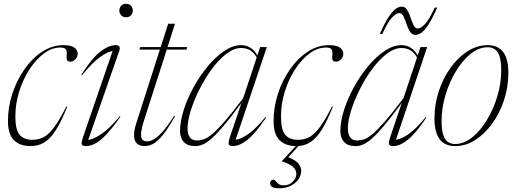

<svg xmlns="http://www.w3.org/2000/svg" viewBox="-20 -760 2725 1012"><path d="M298 -509.5Q253.5 -509.5 211.2 -478Q169 -446.5 135 -394Q101 -341.5 81 -277Q61 -212.5 61 -147Q61 -75 83.8 -49Q106.5 -23 151 -23Q182 -23 208.8 -36.5Q235.5 -50 264.2 -87.8Q293 -125.5 330 -199L334.5 -197.5Q300.5 -112.5 270.2 -67.8Q240 -23 209 -6.5Q178 10 140.5 10Q86 10 54 -20.8Q22 -51.5 22 -123Q22 -195 45 -265.8Q68 -336.5 108.5 -394.5Q149 -452.5 201.8 -487.2Q254.5 -522 314 -522Q355 -522 372.2 -508.8Q389.5 -495.5 389.5 -476.5Q389.5 -459 377.2 -447Q365 -435 351.5 -435Q337.5 -435 333.5 -442.8Q329.5 -450.5 331.5 -470.5Q334 -491 327 -500.2Q320 -509.5 298 -509.5Z M609 -704.5Q609 -718.5 618.2 -729.2Q627.5 -740 644.5 -740Q661.5 -740 670.8 -729.2Q680 -718.5 680 -704.5Q680 -690.5 670.8 -679.8Q661.5 -669 644.5 -669Q627.5 -669 618.2 -679.8Q609 -690.5 609 -704.5ZM417.5 -37 573.5 -491Q548 -488 507.8 -459.5Q467.5 -431 412 -363L408.5 -366Q464.5 -453.5 508.8 -487.8Q553 -522 589.5 -522Q619 -522 608.5 -491.5L445 -22.5Q471 -25 514 -53.5Q557 -82 611.5 -147.5L615 -145Q570.5 -82.5 538 -48.8Q505.5 -15 480.2 -2.5Q455 10 431.5 10Q410.5 10 410.2 -2.5Q410 -15 417.5 -37Z M740.5 -129.5Q723.5 -77 723.5 -50.5Q723.5 -31 731.8 -23Q740 -15 755.5 -15Q769.5 -15 788.5 -24.5Q807.5 -34 834.2 -62.8Q861 -91.5 898 -150L902.5 -147.5Q868 -86 841 -51.8Q814 -17.5 790.5 -3.8Q767 10 742.5 10Q717 10 701.8 -3.5Q686.5 -17 686.5 -47.5Q686.5 -73.5 698 -109.5L822.5 -498.5H714L720 -512H827L866.5 -635H902.5L863 -512H966.5L963.5 -498.5H859Z M1193 -41 1252.5 -217Q1197 -142 1158.8 -96.8Q1120.5 -51.5 1093.8 -28.5Q1067 -5.5 1047.2 2.2Q1027.5 10 1009.5 10Q967.5 10 948.2 -12Q929 -34 929 -68.5Q929 -120 948.5 -181Q968 -242 1001.2 -302Q1034.5 -362 1076.2 -412Q1118 -462 1163 -492Q1208 -522 1250.5 -522Q1306 -522 1336.5 -468L1351.5 -512H1386.5L1222 -23.5Q1248 -26 1286.8 -52Q1325.5 -78 1379 -143L1382.5 -140.5Q1327 -57.5 1285 -23.8Q1243 10 1206.5 10Q1189.5 10 1185.8 1Q1182 -8 1193 -41ZM968.5 -83.5Q968.5 -54 980.2 -36.8Q992 -19.5 1018 -19.5Q1035 -19.5 1053.5 -25.5Q1072 -31.5 1097.8 -52.8Q1123.5 -74 1163 -119Q1202.5 -164 1261.5 -242L1333 -457Q1316.5 -486 1295.8 -496.5Q1275 -507 1252 -507Q1213 -507 1172.8 -476Q1132.5 -445 1096 -395.2Q1059.5 -345.5 1030.8 -288Q1002 -230.5 985.2 -176.2Q968.5 -122 968.5 -83.5Z M1450 232.5Q1424 232.5 1413.8 224.8Q1403.5 217 1403.5 206Q1403.5 198 1409 192.2Q1414.5 186.5 1423.5 186.5Q1427.5 186.5 1432.8 194Q1438 201.5 1448 209.2Q1458 217 1476.5 217Q1503 217 1522.5 198.5Q1542 180 1542 155Q1542 137 1525.5 120.8Q1509 104.5 1466 90.5V88.5L1539 10Q1485 9.5 1453.5 -21.2Q1422 -52 1422 -123Q1422 -195 1445 -265.8Q1468 -336.5 1508.5 -394.5Q1549 -452.5 1601.8 -487.2Q1654.5 -522 1714 -522Q1755 -522 1772.2 -508.8Q1789.5 -495.5 1789.5 -476.5Q1789.5 -459 1777.2 -447Q1765 -435 1751.5 -435Q1737.5 -435 1733.5 -442.8Q1729.5 -450.5 1731.5 -470.5Q1734 -491 1727 -500.2Q1720 -509.5 1698 -509.5Q1653.5 -509.5 1611.2 -478Q1569 -446.5 1535 -394Q1501 -341.5 1481 -277Q1461 -212.5 1461 -147Q1461 -75 1483.8 -49Q1506.5 -23 1551 -23Q1582 -23 1608.8 -36.5Q1635.5 -50 1664.2 -87.8Q1693 -125.5 1730 -199L1734.5 -197.5Q1702.5 -117.5 1674 -73.2Q1645.5 -29 1616.2 -10.8Q1587 7.5 1553.5 9.5L1499.5 69Q1539 84.5 1553.2 102.5Q1567.5 120.5 1567.5 139Q1567.5 177.5 1534.5 205Q1501.5 232.5 1450 232.5Z M2038 -41 2097.5 -217Q2042 -142 2003.8 -96.8Q1965.5 -51.5 1938.8 -28.5Q1912 -5.5 1892.2 2.2Q1872.5 10 1854.5 10Q1812.5 10 1793.2 -12Q1774 -34 1774 -68.5Q1774 -120 1793.5 -181Q1813 -242 1846.2 -302Q1879.5 -362 1921.2 -412Q1963 -462 2008 -492Q2053 -522 2095.5 -522Q2151 -522 2181.5 -468L2196.5 -512H2231.5L2067 -23.5Q2093 -26 2131.8 -52Q2170.5 -78 2224 -143L2227.5 -140.5Q2172 -57.5 2130 -23.8Q2088 10 2051.5 10Q2034.5 10 2030.8 1Q2027 -8 2038 -41ZM1813.5 -83.5Q1813.5 -54 1825.2 -36.8Q1837 -19.5 1863 -19.5Q1880 -19.5 1898.5 -25.5Q1917 -31.5 1942.8 -52.8Q1968.5 -74 2008 -119Q2047.5 -164 2106.5 -242L2178 -457Q2161.5 -486 2140.8 -496.5Q2120 -507 2097 -507Q2058 -507 2017.8 -476Q1977.5 -445 1941 -395.2Q1904.5 -345.5 1875.8 -288Q1847 -230.5 1830.2 -176.2Q1813.5 -122 1813.5 -83.5ZM2284.5 -720Q2257 -658 2236 -627Q2215 -596 2198.8 -586Q2182.5 -576 2170 -576Q2151.5 -576 2140.8 -593.2Q2130 -610.5 2122.5 -633.5Q2115 -656.5 2106.8 -673.8Q2098.5 -691 2084.5 -691Q2068.5 -691 2046.5 -668Q2024.5 -645 1995 -581H1982Q2009.5 -643.5 2030.8 -674.2Q2052 -705 2068 -715Q2084 -725 2096.5 -725Q2115.5 -725 2126 -707.8Q2136.5 -690.5 2144 -667.5Q2151.5 -644.5 2159.8 -627.2Q2168 -610 2182 -610Q2198 -610 2220 -633.2Q2242 -656.5 2271.5 -720Z M2550.5 -522Q2659.5 -522 2659.5 -376.5Q2659.5 -302 2636.8 -232.8Q2614 -163.5 2574.5 -108.8Q2535 -54 2484.8 -22Q2434.5 10 2379 10Q2270 10 2270 -135.5Q2270 -210 2292.8 -279.2Q2315.5 -348.5 2355 -403.2Q2394.5 -458 2444.8 -490Q2495 -522 2550.5 -522ZM2379 -1Q2425 -1 2468.2 -35.5Q2511.5 -70 2546.2 -127.2Q2581 -184.5 2601.5 -253.2Q2622 -322 2622 -391Q2622 -454 2604.5 -482.5Q2587 -511 2550.5 -511Q2504.5 -511 2461.2 -476.5Q2418 -442 2383.2 -384.8Q2348.5 -327.5 2328 -258.8Q2307.5 -190 2307.5 -121Q2307.5 -58 2325 -29.5Q2342.5 -1 2379 -1Z"/></svg>

Font: Newsreader Display ExtraLight
Style: Italic
Weight: 275
Italic angle: -17°
Designer: Hugues Gentile
Foundry: Production Type
Version: Version 1.002